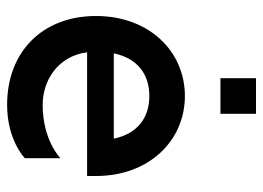

<svg xmlns="http://www.w3.org/2000/svg" viewBox="-120 -620 740 540"><g transform="rotate(90 250.0 -350.0)"><path d="M200 -700V-600H300V-700ZM25 -250C25 -100 125 0 275 0C375 0 425 -50 425 -50V-150C425 -150 375 -100 275 -100C207 -100 138 -142 127 -225H475V-250C475 -400 375 -500 250 -500C125 -500 25 -400 25 -250ZM130 -300C144 -367 189 -400 250 -400C311 -400 356 -367 370 -300Z"/></g></svg>

Font: LS-VG5000
Style: Regular
Weight: 400
Designer: Justin Bihan, 2021
Foundry: Justin Bihan, 2021
Version: Version 1.000;Glyphs 3.1.2 (3151)